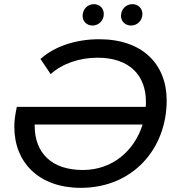

<svg xmlns="http://www.w3.org/2000/svg" viewBox="-20 -897 857 925"><path d="M426 -774C455 -774 480 -797 480 -830C480 -858 459 -877 432 -877C403 -877 378 -854 378 -820C378 -793 399 -774 426 -774ZM611 -774C641 -774 666 -797 666 -830C666 -858 644 -877 618 -877C588 -877 563 -854 563 -820C563 -793 585 -774 611 -774ZM458 -708C346 -708 243 -674 175 -613L224 -540C281 -591 363 -619 450 -619C605 -619 683 -533 683 -407C683 -399 683 -390 682 -382H61C52 -339 49 -314 49 -286C49 -112 170 8 369 8C620 8 783 -180 783 -413C783 -588 666 -708 458 -708ZM379 -78C231 -78 147 -158 147 -292V-297H667C628 -172 523 -78 379 -78Z"/></svg>

Font: AWKNG-Font Medium
Style: Italic
Weight: 500
Italic angle: -11.3°
Designer: Awakening Church
Foundry: Awakening Church
Version: Version 1.700;PS 001.700;hotconv 1.0.88;makeotf.lib2.5.64775